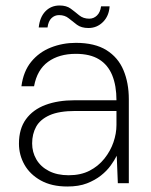

<svg xmlns="http://www.w3.org/2000/svg" viewBox="-20 -667 548 699"><path d="M225 12Q168 12 128.5 -10Q89 -32 69 -67.5Q49 -103 49 -144Q49 -198 74.5 -233Q100 -268 145.5 -285Q191 -302 252 -302H404Q404 -355 388.5 -393Q373 -431 340.5 -451Q308 -471 256 -471Q195 -471 155 -442Q115 -413 104 -353H58Q65 -407 93.5 -442Q122 -477 165 -494Q208 -511 256 -511Q325 -511 367.5 -484.5Q410 -458 429.5 -411.5Q449 -365 449 -306V0H409L405 -100Q397 -84 383 -64.5Q369 -45 347.5 -28Q326 -11 296.5 0.5Q267 12 225 12ZM230 -29Q274 -29 306 -45.5Q338 -62 360 -89.5Q382 -117 393 -149Q404 -181 404 -212V-263H255Q195 -263 160.5 -247.5Q126 -232 111.5 -205.5Q97 -179 97 -145Q97 -113 112.5 -86.5Q128 -60 158 -44.5Q188 -29 230 -29ZM302 -565Q276 -565 260 -577Q244 -589 230 -600.5Q216 -612 195 -612Q179 -612 167.5 -601Q156 -590 153 -567H121Q125 -605 145.5 -626Q166 -647 197 -647Q222 -647 237.5 -635.5Q253 -624 268 -611.5Q283 -599 305 -599Q321 -599 333 -610.5Q345 -622 348 -644H379Q377 -609 355 -587Q333 -565 302 -565Z"/></svg>

Font: DM Sans 20pt ExtraLight
Style: Regular
Weight: 250
Version: Version 4.004;gftools[0.9.30]